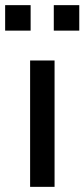

<svg xmlns="http://www.w3.org/2000/svg" viewBox="-37 -726 328 746"><path d="M80 0V-491H175V0ZM172 -607V-706H271V-607ZM-17 -607V-706H82V-607Z"/></svg>

Font: Nunito Sans 12pt ExtraLight 10pt Medium
Style: Regular
Weight: 500
Version: Version 3.101;gftools[0.9.27]